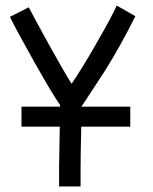

<svg xmlns="http://www.w3.org/2000/svg" viewBox="-20 -675 558 698"><path d="M194.8 2.9V-65.9Q194.8 -72.8 197.3 -214.4H58.1V-287.1H198.2Q198.2 -287.1 198.2 -293.5Q171.4 -331.1 104.5 -450Q37.6 -568.8 16.1 -613.8L84.5 -648.4Q107.4 -604.5 159.9 -509.5Q212.4 -414.6 240.2 -370.6Q273.9 -418.5 331.5 -519Q389.2 -619.6 404.3 -654.8L472.2 -616.2Q418.5 -508.8 362.3 -418.9Q344.7 -392.6 324.5 -361.1Q304.2 -329.6 292.2 -311.5Q280.3 -293.5 276.4 -288.1V-287.1H453.6V-214.4H275.4Q272.9 -107.9 272.9 -61V2.9Z"/></svg>

Font: Fantasque Sans Mono
Style: Regular
Weight: 400
Monospace: yes
Designer: Jany Belluz
Version: Version 1.8.0 ; ttfautohint (v1.8.2)